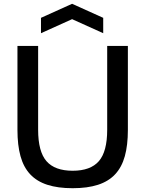

<svg xmlns="http://www.w3.org/2000/svg" viewBox="-20 -982 766 1012"><path d="M363 10Q285 10 229.5 -8Q174 -26 139 -63.5Q104 -101 88 -159Q72 -217 72 -297V-740H181V-298Q181 -183 225 -132.5Q269 -82 363 -82Q457 -82 501 -132.5Q545 -183 545 -298V-740H654V-297Q654 -217 638 -159Q622 -101 587 -63.5Q552 -26 496.5 -8Q441 10 363 10ZM196 -888 360 -962 524 -888V-807L360 -881L196 -807Z"/></svg>

Font: Encode Sans Narrow
Style: Medium
Weight: 500
Designer: Pablo Impallari, Andres Torresi
Foundry: Pablo Impallari, Andres Torresi
Version: Version 1.000; ttfautohint (v1.00) -l 8 -r 50 -G 200 -x 14 -